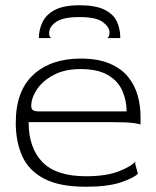

<svg xmlns="http://www.w3.org/2000/svg" viewBox="-20 -701 595 731"><path d="M307 10Q205 10 146.5 -21.5Q88 -53 64 -108Q40 -163 40 -233Q40 -355 107 -416.5Q174 -478 287 -478Q353 -478 397.5 -459Q442 -440 467.5 -408.5Q493 -377 504 -338Q515 -299 515 -258V-226Q514 -229 488.5 -232.5Q463 -236 405 -236H89Q89 -138 141.5 -84Q194 -30 307 -30Q385 -30 433 -49Q481 -68 495 -86V-76L505 -40Q491 -24 441 -7Q391 10 307 10ZM127 -277H462Q462 -319 445.5 -356Q429 -393 390.5 -415.5Q352 -438 287 -438Q226 -438 184 -415.5Q142 -393 120.5 -360.5Q99 -328 99 -297Q99 -287 105 -282Q111 -277 127 -277ZM283 -681Q223 -681 189.5 -663.5Q156 -646 142 -617Q128 -588 128 -556H177Q174 -556 170.5 -560Q167 -564 167 -575Q167 -599 193.5 -617.5Q220 -636 283 -636Q346 -636 371.5 -617Q397 -598 397 -577Q397 -566 393.5 -561Q390 -556 387 -556H438Q438 -592 424.5 -620Q411 -648 377 -664.5Q343 -681 283 -681Z"/></svg>

Font: Red Rose Light
Style: Regular
Weight: 300
Designer: Jaikishan Patel
Version: Version 1.001; ttfautohint (v1.8.3)